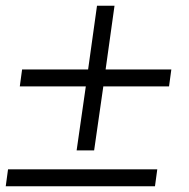

<svg xmlns="http://www.w3.org/2000/svg" viewBox="-37 -649 657 669"><path d="M262 -348H32L40 -407H270L301 -629H362L331 -407H560L552 -348H323L291 -125H230ZM-9 -59H511L503 0H-17Z"/></svg>

Font: Krub
Style: Italic
Weight: 400
Italic angle: -8°
Designer: Ekaluck Peanpanawate
Foundry: Cadson Demak Co.,Ltd.
Version: Version 1.000; ttfautohint (v1.6)